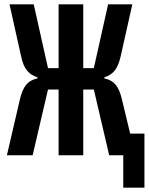

<svg xmlns="http://www.w3.org/2000/svg" viewBox="-20 -718 688 888"><path d="M550 0H485L414 -304H365V0H251V-304H202L131 0H12L71 -254Q82 -303 101 -326Q120 -349 153 -355V-361Q124 -369 105.5 -391Q87 -413 78 -456L24 -698H136L202 -403H251V-698H365V-403H414L480 -698H592L538 -457Q528 -413 510 -391Q492 -369 463 -361V-355Q496 -349 515 -326Q534 -303 545 -254L582 -100H648V150H550Z"/></svg>

Font: Writer SemiBold
Style: Regular
Weight: 600
Monospace: yes
Designer: Mike Abbink, Paul van der Laan, Pieter van Rosmalen
Foundry: Bold Monday
Version: Version 2.001 2020